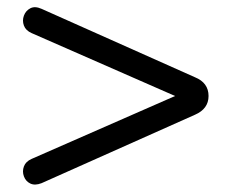

<svg xmlns="http://www.w3.org/2000/svg" viewBox="-20 -548 640 522"><path d="M93 -50Q75 -43 62.5 -49Q50 -55 45 -68.5Q40 -82 45 -95.5Q50 -109 66 -116L456 -287L66 -458Q50 -465 45 -478.5Q40 -492 45 -505.5Q50 -519 62.5 -525.5Q75 -532 93 -524L510 -338Q547 -323 547 -287Q547 -252 510 -236Z"/></svg>

Font: Chiron GoRound TC
Style: Regular
Weight: 400
Designer: Ryoko NISHIZUKA 西塚涼子 (kana, bopomofo & ideographs); Paul D. Hunt (Latin, Greek & Cyrillic); Sandoll Communications 산돌커뮤니
Foundry: Adobe
Version: Version 1.000;hotconv 1.1.1;makeotfexe 2.6.0